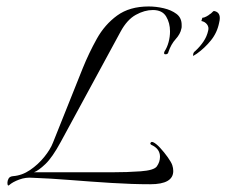

<svg xmlns="http://www.w3.org/2000/svg" viewBox="-20 -566 700 594"><path d="M8 7Q7 8 6 8Q3 8 3 -1Q3 -7 6.5 -13.5Q10 -20 20 -21Q48 -23 73 -40Q98 -57 117 -80.5Q136 -104 144 -125L236 -355Q255 -402 279.5 -446Q304 -490 342.5 -518Q381 -546 440 -546Q463 -546 486.5 -540.5Q510 -535 526 -523Q542 -511 542 -489Q542 -486 542 -483Q542 -480 541 -477Q538 -461 523.5 -445Q509 -429 501 -405Q500 -398 492 -398Q485 -398 489 -407Q497 -419 501.5 -435.5Q506 -452 506 -469Q506 -495 494 -515Q482 -535 453 -535Q427 -535 400 -520Q373 -505 353 -468L168 -127Q142 -79 120.5 -58.5Q99 -38 85 -33H326Q374 -33 415 -36Q456 -39 465 -51Q475 -65 475 -81Q475 -106 448 -118Q445 -120 445 -122Q445 -124 447.5 -126Q450 -128 454 -126Q463 -122 475.5 -108.5Q488 -95 499 -79.5Q510 -64 513 -55Q516 -46 516 -37Q516 4 445 4Q389 4 325 0Q261 -4 198.5 -9Q136 -14 81 -16Q60 -18 39.5 -10.5Q19 -3 8 7ZM589 -400Q585 -397 581 -395Q577 -393 577 -393L578 -400Q579 -402 579.5 -403.5Q580 -405 585 -409Q599 -422 609.5 -437.5Q620 -453 624 -471Q627 -482 620.5 -490.5Q614 -499 603 -501L606 -511Q611 -511 618.5 -515Q626 -519 629 -522Q633 -524 636.5 -528Q640 -532 642 -532Q660 -529 660 -510Q660 -507 659.5 -503.5Q659 -500 658 -496Q652 -465 632.5 -441Q613 -417 589 -400Z"/></svg>

Font: Italianno
Style: Regular
Weight: 400
Designer: Robert E. Leuschke
Foundry: Robert E. Leuschke
Version: Version 1.100; ttfautohint (v1.8.3)